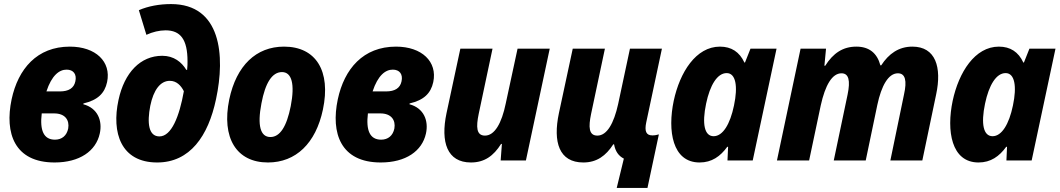

<svg xmlns="http://www.w3.org/2000/svg" viewBox="-20 -788 5205 943"><path d="M248 10C371 10 451 -46 470 -132C484 -195 460 -257 389 -276L390 -280C459 -296 494 -329 506 -385C527 -485 450 -559 323 -559C162 -559 69 -450 37 -300C2 -134 51 10 248 10ZM307 -446C341 -446 358 -423 350 -388C343 -355 317 -339 274 -339H208C234 -418 271 -446 307 -446ZM250 -102C194 -102 175 -148 185 -231H246C300 -231 322 -198 315 -157C308 -122 284 -102 250 -102Z M752 10C913 10 1003 -120 1041 -301C1087 -515 1066 -768 820 -768C763 -768 708 -758 662 -738L699 -617C729 -631 763 -639 793 -639C866 -639 901 -595 901 -487C901 -477 901 -461 899 -445H895C872 -483 834 -514 777 -514C670 -514 591 -432 562 -297C527 -136 574 10 752 10ZM763 -118C709 -118 702 -185 718 -268C734 -347 768 -391 814 -391C847 -391 869 -368 883 -340C861 -216 822 -118 763 -118Z M1296 10C1433 10 1531 -84 1566 -250C1606 -439 1532 -559 1375 -559C1238 -559 1141 -466 1106 -300C1067 -111 1141 10 1296 10ZM1308 -115C1259 -115 1243 -171 1264 -280C1283 -382 1317 -434 1365 -434C1413 -434 1429 -375 1408 -267C1388 -166 1355 -115 1308 -115Z M1850 10C1973 10 2053 -46 2072 -132C2086 -195 2062 -257 1991 -276L1992 -280C2061 -296 2096 -329 2108 -385C2129 -485 2052 -559 1925 -559C1764 -559 1671 -450 1639 -300C1604 -134 1653 10 1850 10ZM1909 -446C1943 -446 1960 -423 1952 -388C1945 -355 1919 -339 1876 -339H1810C1836 -418 1873 -446 1909 -446ZM1852 -102C1796 -102 1777 -148 1787 -231H1848C1902 -231 1924 -198 1917 -157C1910 -122 1886 -102 1852 -102Z M2293 10C2359 10 2404 -22 2441 -81H2445L2439 0H2563L2680 -549H2522L2464 -280C2444 -182 2409 -122 2362 -122C2319 -122 2318 -165 2331 -228L2399 -549H2241L2173 -232C2143 -90 2176 10 2293 10Z M3009 135H3160L3216 -128C3206 -125 3196 -123 3184 -123C3153 -123 3145 -144 3154 -187L3231 -549H3074L3016 -277C2995 -182 2961 -122 2914 -122C2871 -122 2870 -165 2883 -228L2951 -549H2793L2725 -232C2695 -90 2726 10 2845 10C2911 10 2956 -23 2992 -79H2996C3002 -45 3018 -22 3044 -9Z M3416 10C3476 10 3518 -20 3552 -67H3556L3553 0H3677L3794 -549H3666L3639 -481H3636C3612 -533 3572 -559 3516 -559C3398 -559 3319 -433 3289 -293C3258 -146 3282 10 3416 10ZM3485 -119C3440 -119 3427 -179 3448 -279C3467 -370 3503 -429 3549 -429C3594 -429 3605 -364 3585 -270C3566 -178 3530 -119 3485 -119Z M3796 0H3954L4011 -270C4033 -370 4067 -428 4113 -428C4149 -428 4157 -392 4143 -324L4075 0H4232L4289 -273C4309 -367 4343 -428 4390 -428C4427 -428 4435 -391 4420 -324L4353 0H4510L4578 -325C4606 -457 4576 -559 4461 -559C4394 -559 4345 -524 4308 -467H4304C4288 -527 4249 -559 4186 -559C4120 -559 4072 -527 4033 -465H4029L4037 -549H3912Z M4786 10C4846 10 4888 -20 4922 -67H4926L4923 0H5047L5164 -549H5036L5009 -481H5006C4982 -533 4942 -559 4886 -559C4768 -559 4689 -433 4659 -293C4628 -146 4652 10 4786 10ZM4855 -119C4810 -119 4797 -179 4818 -279C4837 -370 4873 -429 4919 -429C4964 -429 4975 -364 4955 -270C4936 -178 4900 -119 4855 -119Z"/></svg>

Font: Noto Sans SemiCondensed ExtraBold
Style: Italic
Weight: 800
Width: 4
Italic angle: -12°
Designer: Monotype Design Team
Foundry: Monotype Imaging Inc.
Version: Version 2.013